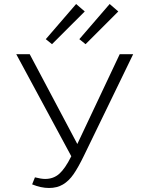

<svg xmlns="http://www.w3.org/2000/svg" viewBox="-20 -928 724 956"><path d="M643 -658 399 -155Q370 -95 346.5 -61Q323 -27 293.5 -9.5Q264 8 224 8Q184 8 140 -10L154 -45Q185 -37 205 -37Q246 -37 275 -62.5Q304 -88 335 -150L61 -658H128L365 -211L576 -658ZM208 -733 359 -908 402 -871 239 -708ZM375 -733 526 -908 569 -871 406 -708Z"/></svg>

Font: Ysabeau Semilight
Style: Regular
Weight: 300
Designer: Christian Thalmann (Catharsis Fonts)
Version: Version 0.003